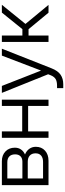

<svg xmlns="http://www.w3.org/2000/svg" viewBox="660 -1200 698 2058"><g transform="rotate(-90 1009.0 -171.0)"><path d="M382 -252Q421 -236.5 442.8 -206Q464.5 -175.5 464.5 -136Q464.5 -74.5 423.2 -37.2Q382 0 314.5 0H53.5V-500H310Q374.5 -500 414.8 -461.5Q455 -423 455 -360.5Q455 -323 435.8 -295Q416.5 -267 382 -252ZM304.5 -280Q342.5 -280 363 -300.5Q383.5 -321 383.5 -357.5Q383.5 -398 361.5 -419.8Q339.5 -441.5 299 -441.5H125V-280ZM302.5 -58.5Q346 -58.5 370.2 -79.2Q394.5 -100 394.5 -138.5Q394.5 -178.5 370.8 -200.5Q347 -222.5 304.5 -222.5H125V-58.5Z M561 -500H629.5V-282H902.5V-500H970V0H902.5V-218.5H629.5V0H561Z M1093.5 91.5H1119Q1164.5 91.5 1189.8 76.8Q1215 62 1230.5 25.5L1242 -4L1042.5 -500H1117L1281.5 -80L1442 -500H1516L1306 32Q1279 101 1236.8 129.5Q1194.5 158 1136 158H1093.5Z M1588.5 -500H1657V-280H1725.5L1903 -500H1986.5L1781.5 -247L1985.5 0H1902L1725 -214H1657V0H1588.5Z"/></g></svg>

Font: Overused Grotesk Book
Style: Regular
Weight: 375
Version: Version 0.004